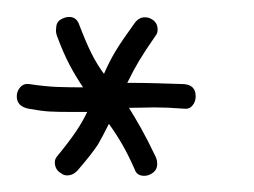

<svg xmlns="http://www.w3.org/2000/svg" viewBox="-20 -592 303 229"><path d="M213.4 -477.1Q213.4 -470.7 209.5 -466.1Q205.6 -461.4 199.2 -462.4Q179.7 -463.9 164.6 -463.9Q156.2 -463.9 148.7 -463.6Q141.1 -463.4 133.8 -463.4Q140.6 -452.6 148.4 -438.7Q156.2 -424.8 165.5 -405.3Q167.5 -401.4 167.5 -396.5Q167.5 -388.7 160.6 -384.8Q156.7 -382.3 151.9 -382.3Q143.1 -382.3 140.6 -390.1Q132.8 -407.7 125.7 -419.9Q118.7 -432.1 109.9 -444.3Q102.1 -428.7 96.7 -419.4Q88.9 -407.7 73.7 -390.1Q67.9 -382.8 60.1 -382.8Q56.2 -382.8 53.7 -384.8Q45.4 -389.2 45.4 -398.4Q45.4 -402.3 47.9 -405.3Q62 -422.4 70.6 -435.1Q79.1 -447.8 84 -458.5H62.5Q48.8 -458.5 39.3 -459Q29.8 -459.5 14.9 -462.2Q0 -464.8 0 -477.1Q0 -483.4 4.2 -488Q8.3 -492.7 15.1 -491.7Q34.2 -488.8 48.6 -488.3Q63 -487.8 79.1 -487.8Q70.8 -500 63.2 -514.2Q55.7 -528.3 47.9 -549.3Q46.4 -553.7 46.9 -557.6Q46.9 -565.4 52.2 -568.6Q57.6 -571.8 62.5 -571.8Q70.3 -571.8 73.7 -564.5Q82.5 -541.5 89.1 -528.3Q95.7 -515.1 104 -503.9Q110.4 -518.6 117.7 -530.8Q125 -543 140.6 -564.5Q146 -571.8 153.3 -571.3Q157.2 -571.3 160.6 -569.3Q168 -565.4 168 -556.6Q168 -552.2 165.5 -549.3Q152.3 -530.3 145.8 -519.3Q139.2 -508.3 131.8 -493.2Q150.4 -493.2 166.7 -492.7Q183.1 -492.2 199.2 -491.7Q213.4 -490.7 213.4 -477.1Z"/></svg>

Font: Shan Inle Unicode
Style: Normal
Weight: 400
Version: 2.0 Jan 1st, 2014